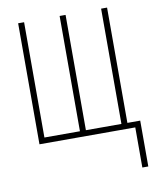

<svg xmlns="http://www.w3.org/2000/svg" viewBox="-80 -589 661 825"><g transform="rotate(-10 250.0 -176.5)"><path d="M500 175V-25H444V-528H418V-25H263V-528H237V-25H82V-528H56V0H474V175Z"/></g></svg>

Font: Noto Sans Mono UI Condensed Thin
Style: Regular
Weight: 250
Width: 3
Designer: Monotype Design team
Foundry: Monotype Imaging Inc.
Version: 1.000